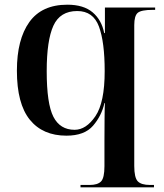

<svg xmlns="http://www.w3.org/2000/svg" viewBox="-20 -568 698 818"><path d="M323 230H636V220H619Q582 220 567 204.5Q552 189 552 139V-461Q552 -501 567 -513.5Q582 -526 631 -526H641V-536H427V-427H424Q413 -483 374.5 -515.5Q336 -548 267 -548Q158 -548 105 -474Q52 -400 52 -267Q52 -126 107 -58Q162 10 263 10Q340 10 376.5 -32.5Q413 -75 425 -129H427Q426 -114 425.5 -64Q425 -14 425 34V140Q425 190 410.5 205Q396 220 362 220H323ZM298 -15Q236 -15 207.5 -70.5Q179 -126 179 -265Q179 -396 207.5 -458.5Q236 -521 309 -521Q377 -521 401.5 -455Q426 -389 426 -265Q426 -131 386.5 -73Q347 -15 298 -15Z"/></svg>

Font: Noto Serif Display Semi
Style: Regular
Weight: 600
Designer: Monotype Design Team
Foundry: Monotype Imaging Inc.
Version: Version 1.900